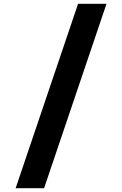

<svg xmlns="http://www.w3.org/2000/svg" viewBox="-20 -843 640 1006"><path d="M211 143H62L389 -823H538Z"/></svg>

Font: Iosevka Heavy Extended
Style: Regular
Weight: 900
Width: 7
Monospace: yes
Designer: Belleve Invis
Foundry: Belleve Invis
Version: Version 32.5.0; ttfautohint (v1.8.4)